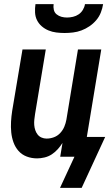

<svg xmlns="http://www.w3.org/2000/svg" viewBox="-20 -760 540 931"><path d="M293 -600Q273 -600 253 -602.5Q233 -605 215 -612.5Q197 -620 182.5 -632.5Q168 -645 159.5 -662Q151 -679 150 -699.5Q149 -720 152 -740H240Q238 -726 241 -712.5Q244 -699 254.5 -690.5Q265 -682 278 -678.5Q291 -675 305 -675Q319 -675 334 -678.5Q349 -682 361.5 -690.5Q374 -699 382 -712.5Q390 -726 392 -740H480Q477 -720 469 -699.5Q461 -679 446.5 -662Q432 -645 413.5 -632.5Q395 -620 375 -612.5Q355 -605 334 -602.5Q313 -600 293 -600ZM271 151 341 0H272L283 -67Q273 -51 260 -36.5Q247 -22 231 -11.5Q215 -1 196 3.5Q177 8 160 8Q133 8 109.5 -1Q86 -10 70 -28Q54 -46 45.5 -69.5Q37 -93 34.5 -118.5Q32 -144 33.5 -170Q35 -196 39 -222L89 -520H202L150 -207Q148 -194 146.5 -180.5Q145 -167 146 -154Q147 -141 151 -129Q155 -117 162.5 -107.5Q170 -98 181.5 -93Q193 -88 206 -88Q224 -88 241.5 -94.5Q259 -101 272 -115Q285 -129 292 -146Q299 -163 302 -180L358 -520H471L401 -96H490L376 151Z"/></svg>

Font: Iosevka Custom
Style: Bold Italic
Weight: 700
Italic angle: -9°
Designer: Belleve Invis
Foundry: Belleve Invis
Version: Version 30.3.1; ttfautohint (v1.8.3)